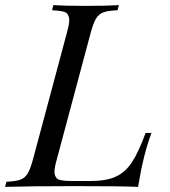

<svg xmlns="http://www.w3.org/2000/svg" viewBox="-55 -728 661 748"><path d="M-35.2 0 -29.8 -20Q6.3 -21.5 23.9 -27.8Q41.5 -34.2 52.2 -51.3Q63 -68.4 73.2 -106L206.1 -602.1Q214.8 -633.8 214.8 -649.7Q214.8 -665.5 205.8 -675.8Q196.8 -686 147.9 -688L152.8 -708Q195.3 -705.1 278.3 -705.1Q361.3 -705.1 408.2 -708L402.8 -688Q366.2 -686.5 348.4 -680.2Q330.6 -673.8 319.8 -656.7Q309.1 -639.6 298.8 -602.1L166 -106Q157.2 -74.7 157.2 -58.8Q157.2 -43 166.5 -33Q175.8 -22.9 225.1 -22.9H297.9Q360.4 -22.9 397.5 -40.5Q434.6 -58.1 459.7 -96.9Q484.9 -135.7 512.2 -210H535.2Q503.9 -128.9 482.9 0Q415 -2.9 238.5 -2.9Q62 -2.9 -35.2 0Z"/></svg>

Font: PlayfairDisplay-Italic
Style: Italic
Weight: 400
Italic angle: -14°
Designer: Claus Eggers Sørensen
Foundry: Claus Eggers Sørensen
Version: Version 1.002;PS 001.002;hotconv 1.0.70;makeotf.lib2.5.58329